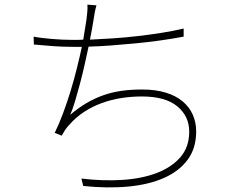

<svg xmlns="http://www.w3.org/2000/svg" viewBox="-20 -789 1040 828"><path d="M772 -631Q724 -622 671 -614.5Q618 -607 564.5 -602Q511 -597 459.5 -593Q408 -589 362 -588Q354 -550 344.5 -508Q335 -466 324.5 -426.5Q314 -387 303.5 -352Q293 -317 283 -294Q317 -323 351.5 -343.5Q386 -364 423.5 -377.5Q461 -391 502.5 -397Q544 -403 593 -403Q651 -403 695 -389.5Q739 -376 768 -351.5Q797 -327 811.5 -294Q826 -261 826 -222Q826 -150 789.5 -100.5Q753 -51 688 -22Q623 7 533.5 15.5Q444 24 339 13L331 -19Q421 -8 505 -13Q589 -18 653.5 -42Q718 -66 757 -110Q796 -154 796 -221Q796 -288 744.5 -330.5Q693 -373 592 -373Q546 -373 502 -366Q458 -359 417.5 -344Q377 -329 342 -306Q307 -283 280 -252Q269 -241 261.5 -229.5Q254 -218 246 -204L216 -216Q235 -255 252.5 -302Q270 -349 285 -398.5Q300 -448 312 -496.5Q324 -545 333 -587H296Q251 -587 209.5 -590Q168 -593 126 -597L125 -631Q140 -628 160.5 -625.5Q181 -623 203.5 -621Q226 -619 250 -618Q274 -617 295 -617Q306 -617 316.5 -617Q327 -617 339 -618Q348 -673 353 -705Q355 -722 356.5 -737.5Q358 -753 357 -769L396 -766Q392 -753 388.5 -734.5Q385 -716 383 -701Q381 -687 377 -665.5Q373 -644 368 -618Q414 -620 466 -623.5Q518 -627 570.5 -633Q623 -639 674.5 -647Q726 -655 772 -666Z"/></svg>

Font: SpoqaHanSansJP-Thin
Style: Regular
Weight: 250
Designer: [Source Han Sans]
Ryoko NISHIZUKA  (kana & ideographs); Paul D. Hunt (Latin, Greek & Cyrillic); Wenlong ZHANG  (bopomofo
Foundry: Spoqa (http://bi.spoqa.com)
Version: Version 1.002.20150607